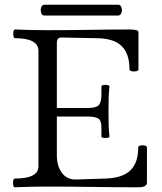

<svg xmlns="http://www.w3.org/2000/svg" viewBox="-20 -791 686 814"><path d="M43 3Q38 3 36 -6Q34 -15 36 -24.5Q38 -34 43 -34Q143 -34 143 -86V-575Q143 -629 44 -629Q39 -629 37 -638.5Q35 -648 37 -657Q39 -666 44 -666Q112 -663 181 -663Q268 -663 354.5 -664.5Q441 -666 529 -666Q567 -666 567 -655V-497Q567 -491 557.5 -489Q548 -487 538.5 -489Q529 -491 529 -497Q529 -563 496 -595.5Q463 -628 392 -629L241 -632Q221 -633 221 -609V-333H349Q387 -333 398.5 -345Q410 -357 410 -391V-424Q410 -429 418.5 -430.5Q427 -432 435.5 -430.5Q444 -429 444 -424Q441 -397 440.5 -371Q440 -345 440 -318Q440 -292 440.5 -265.5Q441 -239 444 -212Q444 -208 435.5 -206.5Q427 -205 418.5 -206.5Q410 -208 410 -212V-251Q410 -282 395 -289.5Q380 -297 349 -297H221V-133Q221 -87 242.5 -58Q264 -29 303 -30L427 -34Q498 -36 532 -68Q566 -100 566 -166Q566 -172 575 -174Q584 -176 593.5 -174Q603 -172 603 -166V-17Q603 3 567 3Q470 3 373.5 1.5Q277 0 180 0Q111 0 43 3ZM169 -725Q158 -725 154.5 -736.5Q151 -748 154.5 -759.5Q158 -771 169 -771H481Q491 -771 495 -759.5Q499 -748 495 -736.5Q491 -725 479 -725Z"/></svg>

Font: Junicode SmExp
Style: Regular
Weight: 400
Width: 6
Designer: Peter S. Baker
Version: Version 2.205; ttfautohint (v1.8.4)